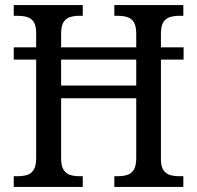

<svg xmlns="http://www.w3.org/2000/svg" viewBox="-20 -734 774 754"><path d="M34 0V-42H50Q70 -42 86.5 -47Q103 -52 112.5 -67.5Q122 -83 122 -113V-500H34V-548H122V-604Q122 -634 112 -648.5Q102 -663 85.5 -667.5Q69 -672 48 -672H34V-714H305V-672H292Q272 -672 255.5 -667Q239 -662 229.5 -647Q220 -632 220 -601V-548H515V-601Q515 -632 505.5 -647Q496 -662 479.5 -667Q463 -672 442 -672H429V-714H700V-672H685Q665 -672 648 -667Q631 -662 621.5 -647Q612 -632 612 -601V-548H701V-500H612V-109Q612 -80 622 -65.5Q632 -51 648.5 -46.5Q665 -42 685 -42H700V0H429V-42H442Q463 -42 479.5 -47Q496 -52 505.5 -67.5Q515 -83 515 -113V-348H220V-113Q220 -83 229.5 -67.5Q239 -52 255.5 -47Q272 -42 292 -42H305V0ZM220 -398H515V-500H220Z"/></svg>

Font: Noto Serif Thai SemiCondensed
Style: Regular
Weight: 400
Width: 4
Designer: Monotype Design Team
Foundry: Monotype Imaging Inc.
Version: Version 2.002